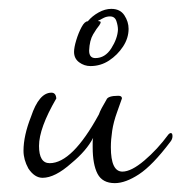

<svg xmlns="http://www.w3.org/2000/svg" viewBox="-20 -409 409 433"><path d="M239 4Q211 4 200 -17Q189 -38 189 -77Q189 -82 189 -87.5Q189 -93 190 -98Q175 -69 141 -41Q104 -8 76 -8Q58 -8 44 -29Q33 -49 33 -69Q33 -103 50 -146Q68 -200 96 -200Q106 -200 107 -187Q68 -120 68 -80Q68 -41 92 -41Q143 -41 203 -151Q205 -157 209.5 -165.5Q214 -174 220 -184Q223 -193 247 -193Q255 -193 255 -187L244 -156Q236 -134 233 -114Q230 -94 230 -77Q230 -22 256 -22Q276 -22 305.5 -47Q335 -72 360 -106Q363 -109 365 -109Q369 -109 369 -102Q369 -95 364 -89Q324 -36 293.5 -16Q263 4 239 4ZM184 -260Q170 -260 158.5 -268.5Q147 -277 147 -292Q147 -302 152 -318.5Q157 -335 164 -348Q171 -361 178 -361Q188 -373 202.5 -381Q217 -389 231 -389Q251 -389 260.5 -374.5Q270 -360 270 -344Q270 -323 257.5 -304Q245 -285 226 -272.5Q207 -260 184 -260ZM195 -278Q217 -278 231 -300Q245 -322 246 -342Q246 -351 242.5 -361.5Q239 -372 228 -372Q221 -372 214.5 -369Q208 -366 201 -362Q202 -361 204.5 -361Q207 -361 207 -358Q207 -357 204 -352Q198 -345 190 -331.5Q182 -318 181 -295Q181 -278 195 -278Z"/></svg>

Font: Lavishly Yours
Style: Regular
Weight: 400
Designer: Robert E. Leuschke
Foundry: Robert E. Leuschke
Version: Version 1.010; ttfautohint (v1.8.3)